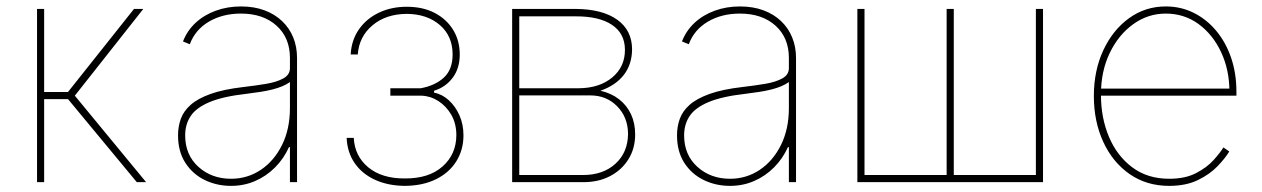

<svg xmlns="http://www.w3.org/2000/svg" viewBox="-20 -574 3976 605"><path d="M96.7 0V-545.9H119.1V-284.2H194.3L402.3 -545.9H431.6L215.8 -272.5L440.4 0H411.1L194.3 -261.7H119.1V0Z M708 11.7Q663.1 11.7 625 -6.8Q586.9 -25.4 564 -61Q541 -96.7 541 -147.5Q541 -175.3 549.8 -199.7Q558.6 -224.1 581.1 -243.9Q603.5 -263.7 643.8 -278.1Q684.1 -292.5 747.1 -299.8Q785.2 -304.2 818.6 -309.8Q852.1 -315.4 872.8 -326.9Q893.6 -338.4 893.6 -359.4V-391.6Q893.6 -455.1 851.3 -493.2Q809.1 -531.2 739.3 -531.2Q681.6 -531.2 638.4 -505.9Q595.2 -480.5 578.1 -434.6L556.6 -443.4Q569.8 -477.5 596.4 -502.2Q623 -526.9 659.9 -540.3Q696.8 -553.7 739.3 -553.7Q780.8 -553.7 813.5 -541.5Q846.2 -529.3 869.1 -507.3Q892.1 -485.4 904.1 -455.8Q916 -426.3 916 -391.6V0H893.6V-110.4H890.6Q874 -73.7 846.7 -46.4Q819.3 -19 784.2 -3.7Q749 11.7 708 11.7ZM708 -10.7Q759.8 -10.7 801.8 -38.8Q843.8 -66.9 868.7 -117.2Q893.6 -167.5 893.6 -233.4V-315.4Q883.3 -308.1 869.4 -302.2Q855.5 -296.4 838.1 -292Q820.8 -287.6 800 -284.4Q779.3 -281.2 755.9 -278.3Q682.6 -270 640.6 -252.4Q598.6 -234.9 581.1 -208.7Q563.5 -182.6 563.5 -147.5Q563.5 -85.9 605.2 -48.3Q647 -10.7 708 -10.7Z M1072.3 -139.6H1094.7Q1097.7 -82 1140.6 -46.6Q1183.6 -11.2 1255.9 -11.7Q1331.1 -11.2 1374.3 -49.3Q1417.5 -87.4 1418 -147.5Q1418 -184.6 1402.1 -212.2Q1386.2 -239.7 1361.3 -255.6Q1336.4 -271.5 1308.6 -272.5H1210V-295.9H1305.7Q1351.1 -304.2 1378.7 -329.6Q1406.2 -355 1406.2 -402.3Q1406.2 -460.4 1366 -495.1Q1325.7 -529.8 1261.7 -530.3Q1195.8 -529.8 1153.6 -494.1Q1111.3 -458.5 1107.4 -402.3H1085Q1087.4 -447.3 1110.8 -481.2Q1134.3 -515.1 1173.6 -533.9Q1212.9 -552.7 1261.7 -552.7Q1312.5 -552.7 1349.9 -533.2Q1387.2 -513.7 1408 -479.7Q1428.7 -445.8 1428.7 -402.3Q1428.7 -358.9 1406.5 -329.1Q1384.3 -299.3 1347.7 -288.1V-282.2Q1373 -277.3 1394 -258.3Q1415 -239.3 1427.7 -210.7Q1440.4 -182.1 1440.4 -147.5Q1440.4 -102.1 1418 -65.9Q1395.5 -29.8 1354 -9.3Q1312.5 11.2 1255.9 11.7Q1202.1 11.2 1161.4 -7.6Q1120.6 -26.4 1097.4 -60.3Q1074.2 -94.2 1072.3 -139.6Z M1593.8 0V-545.9H1793Q1877.9 -545.4 1924.8 -512Q1971.7 -478.5 1971.7 -418Q1971.2 -371.1 1945.8 -338.1Q1920.4 -305.2 1872.1 -288.1Q1906.2 -280.3 1930.7 -261.2Q1955.1 -242.2 1968.3 -214.1Q1981.4 -186 1981.4 -150.4Q1981.4 -106.4 1960.4 -72.5Q1939.5 -38.6 1902.8 -19.3Q1866.2 0 1818.4 0ZM1616.2 -22.5H1818.4Q1881.3 -22.9 1919.9 -58.6Q1958.5 -94.2 1959 -152.3Q1958.5 -204.6 1924.8 -239Q1891.1 -273.4 1839.8 -273.4H1616.2ZM1616.2 -295.9H1803.7Q1869.1 -296.4 1909.4 -330.1Q1949.7 -363.8 1949.2 -418Q1948.7 -468.8 1908.2 -495.8Q1867.7 -522.9 1793 -522.5H1616.2Z M2280.3 11.7Q2235.4 11.7 2197.3 -6.8Q2159.2 -25.4 2136.2 -61Q2113.3 -96.7 2113.3 -147.5Q2113.3 -175.3 2122.1 -199.7Q2130.9 -224.1 2153.3 -243.9Q2175.8 -263.7 2216.1 -278.1Q2256.3 -292.5 2319.3 -299.8Q2357.4 -304.2 2390.9 -309.8Q2424.3 -315.4 2445.1 -326.9Q2465.8 -338.4 2465.8 -359.4V-391.6Q2465.8 -455.1 2423.6 -493.2Q2381.3 -531.2 2311.5 -531.2Q2253.9 -531.2 2210.7 -505.9Q2167.5 -480.5 2150.4 -434.6L2128.9 -443.4Q2142.1 -477.5 2168.7 -502.2Q2195.3 -526.9 2232.2 -540.3Q2269 -553.7 2311.5 -553.7Q2353 -553.7 2385.7 -541.5Q2418.5 -529.3 2441.4 -507.3Q2464.4 -485.4 2476.3 -455.8Q2488.3 -426.3 2488.3 -391.6V0H2465.8V-110.4H2462.9Q2446.3 -73.7 2418.9 -46.4Q2391.6 -19 2356.4 -3.7Q2321.3 11.7 2280.3 11.7ZM2280.3 -10.7Q2332 -10.7 2374 -38.8Q2416 -66.9 2440.9 -117.2Q2465.8 -167.5 2465.8 -233.4V-315.4Q2455.6 -308.1 2441.7 -302.2Q2427.7 -296.4 2410.4 -292Q2393.1 -287.6 2372.3 -284.4Q2351.6 -281.2 2328.1 -278.3Q2254.9 -270 2212.9 -252.4Q2170.9 -234.9 2153.3 -208.7Q2135.7 -182.6 2135.7 -147.5Q2135.7 -85.9 2177.5 -48.3Q2219.2 -10.7 2280.3 -10.7Z M2681.6 -545.9H2704.1V-22.5H2962.9V-545.9H2985.4V-22.5H3244.1V-545.9H3266.6V0H2681.6Z M3664.1 11.7Q3592.8 11.7 3539.3 -25.6Q3485.8 -63 3456.3 -127.2Q3426.8 -191.4 3426.8 -271.5Q3426.8 -351.6 3456.5 -415.5Q3486.3 -479.5 3537.6 -516.6Q3588.9 -553.7 3653.3 -553.7Q3701.2 -553.7 3741.7 -533.4Q3782.2 -513.2 3812.5 -476.8Q3842.8 -440.4 3859.4 -391.6Q3876 -342.8 3876 -285.2V-272.5H3438.5V-294.9H3863.8L3854 -285.2Q3854 -353.5 3827.9 -409.4Q3801.8 -465.3 3756.6 -498.3Q3711.4 -531.2 3653.3 -531.2Q3597.2 -531.2 3550.8 -497.8Q3504.4 -464.4 3476.8 -407Q3449.2 -349.6 3449.2 -277.3V-274.4Q3449.2 -202.6 3474.4 -142.8Q3499.5 -83 3547.6 -46.9Q3595.7 -10.7 3664.1 -10.7Q3714.8 -10.7 3749 -28.6Q3783.2 -46.4 3804.2 -69.8Q3825.2 -93.3 3835 -109.4L3853.5 -96.7Q3841.3 -76.2 3817.1 -50.8Q3793 -25.4 3755.1 -6.8Q3717.3 11.7 3664.1 11.7Z"/></svg>

Font: Inter Tight Thin
Style: Regular
Weight: 250
Designer: Rasmus Andersson
Foundry: rsms
Version: Version 3.004